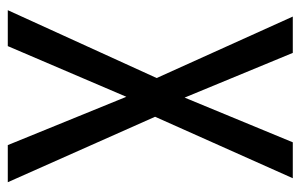

<svg xmlns="http://www.w3.org/2000/svg" viewBox="-156 -598 754 481"><g transform="rotate(90 220.5 -357.0)"><path d="M436 0H343L222 -297L95 0H5L175 -373L21 -714H112L224 -443L336 -714H426L272 -369Z"/></g></svg>

Font: Noto Sans Display Condensed
Style: Regular
Weight: 400
Width: 3
Designer: Monotype Design Team
Foundry: Monotype Imaging Inc.
Version: Version 2.003